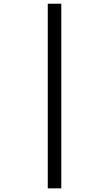

<svg xmlns="http://www.w3.org/2000/svg" viewBox="-20 -780 591 1040"><path d="M238.8 -759.8H312V240.2H238.8Z"/></svg>

Font: Khmer
Style: Regular
Weight: 400
Foundry: Danh Hong
Version: Version 2.00 February 8, 2013